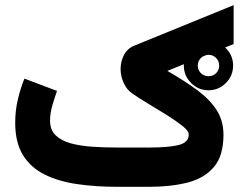

<svg xmlns="http://www.w3.org/2000/svg" viewBox="-20 -720 945 740"><path d="M688.5 -467.3Q688.5 -506.3 716.6 -534.2Q744.6 -562 783.7 -562Q822.8 -562 850.6 -534.2Q878.4 -506.3 878.4 -467.3Q878.4 -428.2 850.6 -400.1Q822.8 -372.1 783.7 -372.1Q744.6 -372.1 716.6 -400.1Q688.5 -428.2 688.5 -467.3ZM742.2 -467.3Q742.2 -450.2 754.2 -438.2Q766.1 -426.3 783.7 -426.3Q801.3 -426.3 813 -438Q824.7 -449.7 824.7 -467.3Q824.7 -484.9 812.7 -496.8Q800.8 -508.8 783.7 -508.8Q766.6 -508.8 754.4 -496.6Q742.2 -484.4 742.2 -467.3ZM555.7 0H432.1Q349.6 0 278.1 -10.3Q206.5 -20.5 152.6 -47.1Q98.6 -73.7 68.6 -122.1Q38.6 -170.4 38.6 -247.1Q38.6 -293.5 48.8 -336.9Q59.1 -380.4 74.2 -417L199.7 -369.6Q191.4 -346.2 182.1 -314.9Q172.9 -283.7 172.9 -254.9Q172.9 -219.7 194.3 -198.7Q215.8 -177.7 252.4 -167.7Q289.1 -157.7 335.4 -154.5Q381.8 -151.4 432.1 -151.4H555.2Q629.9 -151.4 668.7 -161.1Q707.5 -170.9 707.5 -202.1Q707.5 -215.3 683.3 -234.6Q659.2 -253.9 623.3 -276.4Q587.4 -298.8 550.5 -320.8Q513.7 -342.8 488.3 -360.8Q467.3 -376 456.1 -401.6Q444.8 -427.2 444.8 -454.1Q444.8 -482.9 458 -508.3Q471.2 -533.7 498.5 -544.4L880.4 -700.2V-550.3L625 -446.8Q691.9 -408.2 740.5 -372.3Q789.1 -336.4 815.2 -295.4Q841.3 -254.4 841.3 -200.2Q841.3 -120.1 804.7 -76.7Q768.1 -33.2 703.6 -16.6Q639.2 0 555.7 0Z"/></svg>

Font: Vazirmatn UI NL Black
Style: Regular
Weight: 900
Designer: Saber Rastikerdar
Foundry: Saber Rastikerdar
Version: Version 33.003